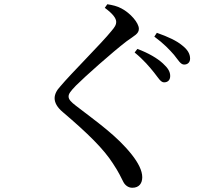

<svg xmlns="http://www.w3.org/2000/svg" viewBox="-20 -820 1040 907"><path d="M755 -431C773 -431 784 -442 784 -461C784 -481 774 -498 750 -520C723 -545 682 -569 629 -589L616 -572C659 -537 687 -503 708 -477C728 -452 739 -431 755 -431ZM850 -515C867 -515 878 -526 878 -543C878 -566 866 -586 840 -606C815 -627 775 -646 721 -665L709 -647C755 -613 780 -586 802 -561C823 -535 833 -515 850 -515ZM529 -716C529 -703 523 -693 506 -673C462 -618 316 -473 265 -412C247 -393 238 -374 238 -356C238 -335 250 -313 276 -291C396 -189 470 -116 514 -47C542 -5 552 19 563 40C571 55 586 67 605 67C638 67 652 45 652 17C652 -14 633 -51 603 -89C533 -178 439 -243 338 -321C316 -338 304 -350 304 -364C304 -376 311 -387 339 -416C381 -458 509 -572 578 -625C615 -652 636 -660 636 -684C636 -712 596 -758 554 -780C534 -791 512 -796 487 -800L475 -783C513 -755 529 -734 529 -716Z"/></svg>

Font: Source Han Serif JP Medium
Style: Regular
Weight: 500
Designer: Ryoko NISHIZUKA 西塚涼子 (kana & ideographs); Frank Grießhammer (Latin, Greek & Cyrillic); Wenlong ZHANG 张文龙 (bopomofo); San
Foundry: Adobe Systems Incorporated
Version: Version 1.001;PS 1.001;hotconv 16.6.54;makeotf.lib2.5.65590